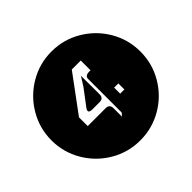

<svg xmlns="http://www.w3.org/2000/svg" viewBox="-211 -1091 1423 1423"><g transform="rotate(-45 500.0 -380.0)"><path d="M500 -846Q626 -846 733 -783Q840 -720 903 -613Q966 -506 966 -379.5Q966 -253 903 -146Q840 -39 733 23.5Q626 86 500 86Q374 86 267 23Q160 -40 97 -147Q34 -254 34 -380Q34 -506 97 -613Q160 -720 267 -783Q374 -846 500 -846ZM528 -127H606V-223Q606 -265 648 -265H683V-328H648Q606 -328 606 -370V-645H512L272 -320V-265H486Q528 -265 528 -223ZM412 -328Q357 -328 390 -371L482 -493L527 -564L528 -370Q528 -328 486 -328ZM299 -210Q299 -66 394 -66Q442 -66 475 -87Q508 -108 548 -158V-510Q548 -543 593.5 -543Q639 -543 639 -510V-33Q639 0 601 0Q563 0 561 -33L556 -85Q468 13 373 13Q208 13 208 -199V-510Q208 -543 253.5 -543Q299 -543 299 -510ZM311 -671Q278 -671 278 -703Q278 -735 311 -735H541Q574 -735 574 -703Q574 -671 541 -671Z"/></g></svg>

Font: Raw Maruko Gothic CJK TC
Style: Regular
Weight: 400
Version: Version 1.001